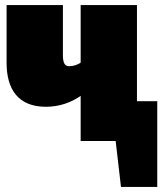

<svg xmlns="http://www.w3.org/2000/svg" viewBox="-20 -556 640 757"><path d="M520 -157V-536H298V-309C286 -301 271 -295 253 -295C240 -295 228 -301 228 -338V-536H6V-308C6 -205 51 -135 161 -135C214 -135 261 -152 298 -178V0H436L457 181H600V-157Z"/></svg>

Font: Fira Sans Ultra
Style: Regular
Weight: 950
Designer: Carrois Corporate & Edenspiekermann AG
Foundry: Carrois Corporate GbR & Edenspiekermann AG
Version: Version 4.203;PS 004.203;hotconv 1.0.88;makeotf.lib2.5.64775